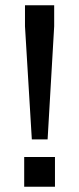

<svg xmlns="http://www.w3.org/2000/svg" viewBox="-20 -710 301 730"><path d="M75 -610V-690H186V-610L161 -180H101ZM72 -113H189V0H72Z"/></svg>

Font: Mozilla Headline BETA
Style: Regular
Weight: 400
Designer: Studio DRAMA
Foundry: Studio DRAMA
Version: Version 0.100